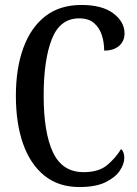

<svg xmlns="http://www.w3.org/2000/svg" viewBox="-20 -744 553 774"><path d="M300 10Q216 10 159 -36Q102 -82 73 -164.5Q44 -247 44 -358Q44 -468 74 -550.5Q104 -633 162.5 -678.5Q221 -724 308 -724Q392 -724 437 -690Q482 -656 482 -609Q482 -578 460 -559Q438 -540 400 -540Q400 -573 390.5 -602.5Q381 -632 359 -651Q337 -670 299 -670Q222 -670 189 -586.5Q156 -503 156 -358Q156 -210 193.5 -130Q231 -50 317 -50Q378 -50 412 -78.5Q446 -107 468 -143Q481 -133 481 -107Q481 -83 463 -56Q445 -29 405.5 -9.5Q366 10 300 10Z"/></svg>

Font: Noto Serif Thai ExtraCondensed Medium
Style: Regular
Weight: 500
Width: 2
Designer: Monotype Design Team
Foundry: Monotype Imaging Inc.
Version: Version 2.002; ttfautohint (v1.8.4.7-5d5b)